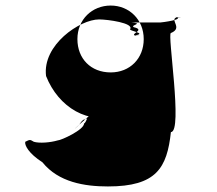

<svg xmlns="http://www.w3.org/2000/svg" viewBox="-20 -397 781 692"><path d="M133 188C191 260 285 275 369 275C544 275 582 208 596 79C640 79 582 -278 596 -278C640 -296 592 -324 615 -334C659 -334 599 -336 613 -336C648 -327 562 -316 558 -316H453C501 -312 448 -307 462 -299C505 -289 450 -276 466 -269C510 -269 455 -270 469 -270C510 -277 443 -286 449 -292C463 -314 368 -327 337 -327C268 -327 132 -235 146 -123C190 -11 300 58 412 15C458 15 498 -58 526 -80C533 -148 541 -159 523 -164C501 -164 498 -166 498 -160C496 -149 495 -143 475 -142C468 -145 460 -131 452 -131C414 -63 334 -8 294 27C247 68 241 76 262 56C267 52 272 41 280 35C300 30 294 25 294 29C293 33 288 46 283 48C283 71 200 109 188 109C161 117 122 120 102 114C88 106 89 105 71 114C68 126 83 156 133 188ZM259 -256C259 -327 312 -377 379 -377C445 -377 498 -327 498 -256C498 -186 448 -136 379 -136C307 -136 259 -186 259 -256Z"/></svg>

Font: Hussar Przerywany
Style: Regular
Weight: 400
Foundry: Cannot Into Space Fonts
Version: Version 0.982